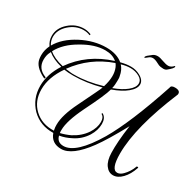

<svg xmlns="http://www.w3.org/2000/svg" viewBox="-195 -815 1059 1035"><g transform="rotate(30 334.5 -297.0)"><path d="M303 50Q243 50 224 -4Q143 -2 89 -55Q36 -110 36 -189Q36 -261 83 -334Q27 -348 -5 -375L-7 -371Q-14 -358 -16.5 -345.5Q-19 -333 -19 -320Q-19 -265 36 -244Q39 -242 39 -240Q39 -231 28 -237Q-33 -268 -40 -311Q-41 -317 -41.5 -323Q-42 -329 -42 -335Q-42 -367 -27 -398Q-45 -423 -45 -454Q-45 -502 -4 -538Q36 -574 88 -574Q108 -574 129 -566Q132 -565 132 -562Q132 -557 127 -559Q110 -566 89 -566Q42 -566 2 -531Q-37 -496 -37 -452Q-37 -428 -23 -405Q11 -465 89 -506Q166 -546 243 -546Q308 -546 346 -514Q379 -523 409 -523Q439 -523 465 -509Q499 -491 499 -464Q499 -437 465 -409Q434 -383 376 -362Q365 -320 304 -198Q254 -96 254 -40V-31Q254 -26 255 -21Q285 -28 315 -42Q365 -68 393 -110Q417 -147 417 -183Q417 -211 401 -221Q398 -221 398 -224Q398 -231 404 -227Q427 -213 427 -176Q427 -137 403 -98Q374 -53 328 -31Q294 -13 258 -7Q267 30 306 30Q383 30 479 -131Q517 -196 558.5 -295Q600 -394 645 -529Q646 -544 670 -544Q706 -544 702 -519Q591 -253 591 -88Q591 10 629 10Q646 10 663 -7Q690 -34 703 -70Q703 -73 707 -73Q717 -73 713 -67Q698 -22 671.5 5.5Q645 33 616 33Q588 33 569 6.5Q550 -20 549 -68Q548 -100 551 -143Q554 -186 562 -241Q496 -120 454 -63Q371 50 303 50ZM88 -341Q171 -460 318 -506Q291 -530 245 -530Q180 -530 106 -486Q30 -443 -2 -382Q28 -355 88 -341ZM378 -372Q430 -391 459 -415Q490 -440 490 -465Q490 -488 465 -501.5Q440 -515 411 -515Q384 -515 354 -506Q375 -484 381 -448Q383 -441 383 -434Q383 -427 383 -419Q383 -408 382 -396Q381 -384 378 -372ZM165 -332Q244 -332 335 -359Q347 -398 347 -428Q347 -435 346.5 -441Q346 -447 345 -453Q340 -481 326 -498Q192 -451 110 -337Q114 -336 118 -335.5Q122 -335 126 -335L140 -333Q146 -332 152 -332Q158 -332 165 -332ZM221 -16 220 -20Q218 -28 217.5 -36Q217 -44 217 -52Q217 -111 262 -202L312 -305Q330 -342 332 -349Q243 -325 162 -325Q128 -325 105 -329Q51 -251 51 -176Q51 -103 99 -58Q147 -13 221 -16ZM564 -600Q557 -600 546.5 -601.5Q536 -603 524 -610Q502 -622 488 -622Q474 -622 462 -611Q451 -601 446 -601Q445 -601 445 -602Q445 -609 453.5 -616.5Q462 -624 478 -636Q489 -644 506 -644Q519 -644 543 -635Q554 -631 563 -629Q572 -627 579 -627Q596 -627 611 -644Q615 -644 615 -641Q615 -631 584 -606Q577 -600 564 -600Z"/></g></svg>

Font: Lovers Quarrel
Style: Regular
Weight: 400
Designer: Robert E. Leuschke
Foundry: Robert E. Leuschke
Version: Version 1.010; ttfautohint (v1.8.3)